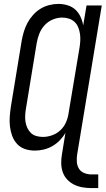

<svg xmlns="http://www.w3.org/2000/svg" viewBox="-20 -763 541 983"><path d="M448 200Q425 200 402 196Q379 192 359 182Q339 172 324 156Q309 140 301.5 119Q294 98 293.5 74.5Q293 51 297 28L315 -83Q303 -62 286 -44.5Q269 -27 248 -15Q227 -3 204 2.5Q181 8 159 8Q132 8 108 0Q84 -8 67.5 -26Q51 -44 42.5 -67Q34 -90 31 -115.5Q28 -141 30 -167Q32 -193 36 -219L91 -554Q95 -577 102 -600.5Q109 -624 120.5 -645.5Q132 -667 149 -686Q166 -705 187 -718Q208 -731 232 -737Q256 -743 279 -743Q303 -743 326 -736Q349 -729 365.5 -714Q382 -699 392 -677.5Q402 -656 406 -633L423 -735H501L375 28Q372 47 373.5 66.5Q375 86 384.5 101Q394 116 411.5 123Q429 130 448 130H483V200ZM200 -62Q223 -62 247 -70.5Q271 -79 289.5 -96.5Q308 -114 318 -137Q328 -160 331 -183L387 -518Q390 -536 391 -554Q392 -572 389.5 -589.5Q387 -607 380.5 -623Q374 -639 362 -650.5Q350 -662 333.5 -667.5Q317 -673 298 -673Q274 -673 250 -663Q226 -653 208.5 -634Q191 -615 181.5 -591Q172 -567 168 -543L113 -208Q110 -191 109 -173.5Q108 -156 110.5 -139.5Q113 -123 120 -108Q127 -93 138.5 -82Q150 -71 166.5 -66.5Q183 -62 200 -62Z"/></svg>

Font: Iosevka SS04 Oblique
Style: Regular
Weight: 400
Italic angle: -9°
Monospace: yes
Designer: Belleve Invis
Foundry: Belleve Invis
Version: Version 19.0.0; ttfautohint (v1.8.4)